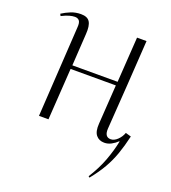

<svg xmlns="http://www.w3.org/2000/svg" viewBox="-132 -621 813 913"><g transform="rotate(20 275.0 -164.5)"><path d="M393 -261H164L147 0H99L127 -458Q129 -482 121.5 -491.5Q114 -501 99 -501Q87 -501 71 -496.5Q55 -492 33 -481L28 -491Q48 -504 71.5 -513.5Q95 -523 122 -523Q155 -523 167 -503.5Q179 -484 176 -442Q174 -402 171 -361.5Q168 -321 166 -280H395L410 -509H458Q451 -396 443.5 -282.5Q436 -169 428 -56Q425 -12 457 -12Q474 -12 490.5 -27.5Q507 -43 515 -65L543 -57Q531 -5 516.5 36Q502 77 480.5 114.5Q459 152 425 194L419 189Q453 135 472 84Q491 33 501 -16L499 -17Q486 -4 469 5Q452 14 434 14Q407 14 392 -4.5Q377 -23 380 -63Z"/></g></svg>

Font: Display Extralight
Style: Italic
Weight: 200
Italic angle: -2°
Designer: Latin by Veronika Burian and Jose Scaglione. Greek by Irene Vlachou. Cyrillic by Vera Evstafieva
Foundry: TypeTogether
Version: Version 3.002